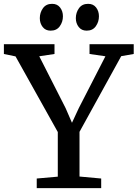

<svg xmlns="http://www.w3.org/2000/svg" viewBox="-33 -971 710 991"><path d="M265.3 -59.2V-289.5L47.2 -679.9L-12.9 -692.4V-743H248.3V-692.4L169.6 -680.5L305.7 -412.8L338.5 -337.2L373.6 -412.8L511.1 -680.5L429.1 -692.4V-743H657.2V-692.4L592.6 -681.1L377.4 -290.5V-59.8L489.3 -49.6V0H156.6V-49.6ZM227.8 -812.8Q201.9 -812.8 187.2 -831.8Q172.5 -850.7 172.5 -877.1Q172.5 -905.9 188.7 -928.6Q204.9 -951.2 235.4 -951.2H236.4Q262.5 -951.2 277.1 -932.3Q291.8 -913.3 291.8 -887Q291.8 -858.2 275.6 -835.5Q259.4 -812.8 228.8 -812.8ZM413.8 -812.8Q387.9 -812.8 373.2 -831.8Q358.4 -850.7 358.4 -877.1Q358.4 -905.9 374.6 -928.6Q390.8 -951.2 421.4 -951.2H422.4Q448.4 -951.2 463.1 -932.3Q477.7 -913.3 477.7 -887Q477.7 -858.2 461.5 -835.5Q445.3 -812.8 414.8 -812.8Z"/></svg>

Font: Merriweather Light
Style: Regular
Weight: 300
Version: Version 2.100